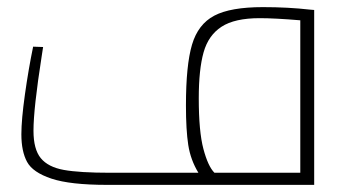

<svg xmlns="http://www.w3.org/2000/svg" viewBox="-20 -519 969 539"><path d="M862 -491V0H281Q177 0 124.5 -17.5Q72 -35 56 -64.5Q40 -94 40 -142Q40 -183 50 -254Q60 -325 73 -388L101 -387L97 -361Q74 -214 74 -152Q74 -100 94.5 -75Q115 -50 159 -42Q203 -34 290 -34H537Q515 -70 508.5 -112Q502 -154 502 -223Q502 -336 519 -393.5Q536 -451 581.5 -475Q627 -499 718 -499Q789 -499 850 -492ZM823 -462Q751 -468 709 -468Q639 -468 602 -444Q565 -420 551.5 -372Q538 -324 538 -243Q538 -150 551 -101Q564 -52 582 -34H823Z"/></svg>

Font: Cairo ExtraLight
Style: Regular
Weight: 250
Designer: Mohamed Gaber, the designers of Titillium
Foundry: Kief Type Foundry
Version: Version 2.009; ttfautohint (v1.5.33-1714) -l 8 -r 50 -G 200 